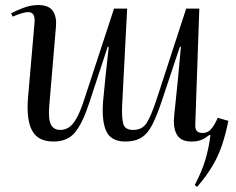

<svg xmlns="http://www.w3.org/2000/svg" viewBox="-20 -547 935 761"><path d="M24 -494Q40 -503 70.5 -515Q101 -527 131 -527Q174 -527 189.5 -503.5Q205 -480 202 -444L175 -125Q171 -72 182.5 -52Q194 -32 219 -32Q235 -32 250.5 -40.5Q266 -49 281.5 -75Q297 -101 314 -153L432 -513H484L464 -127Q462 -78 469 -55Q476 -32 508 -32Q543 -32 560.5 -58.5Q578 -85 600 -151L718 -513H770L754 -54Q753 -35 760.5 -27.5Q768 -20 783 -20Q805 -20 819 -38Q833 -56 843 -80L885 -68Q875 -17 860.5 26.5Q846 70 822.5 110Q799 150 761 194L752 186Q780 133 794 86Q808 39 814 -11L810 -12Q795 0 779 7Q763 14 739 14Q702 14 685.5 -7Q669 -28 669 -69Q669 -80 677 -152.5Q685 -225 697 -361L693 -362L619 -140Q601 -87 583.5 -52.5Q566 -18 541 -2Q516 14 477 14Q420 14 401 -27.5Q382 -69 389 -150Q394 -203 399.5 -256Q405 -309 411 -361L407 -362L334 -140Q308 -60 278 -23Q248 14 192 14Q131 14 107.5 -29Q84 -72 91 -159L117 -459Q120 -499 92 -499Q72 -499 30 -481Z"/></svg>

Font: Literata 72pt
Style: Italic
Weight: 400
Italic angle: -2°
Designer: Latin by Veronika Burian and Jose Scaglione. Greek by Irene Vlachou. Cyrillic by Vera Evstafieva
Foundry: TypeTogether
Version: Version 3.002